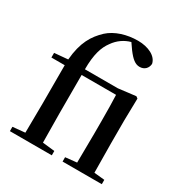

<svg xmlns="http://www.w3.org/2000/svg" viewBox="-187 -968 1061 1111"><g transform="rotate(30 343.0 -412.0)"><path d="M462 0H649V-29L579 -36L577 -232V-385L580 -532L568 -541L452 -527H232C232 -627 251 -683 281 -723C308 -762 345 -787 386 -798L414 -758C445 -717 469 -697 498 -697C531 -697 551 -719 553 -748C544 -795 486 -824 416 -824C343 -824 270 -802 223 -759C169 -708 130 -647 120 -528L30 -520V-489H119V-232L117 -37L35 -29V0H315V-29L234 -38L232 -232V-489H462C464 -436 465 -390 465 -317V-232L463 -37L387 -29V0Z"/></g></svg>

Font: GenKiMin2 TW SB
Style: Regular
Weight: 600
Version: Version 2.100;PS 2.1;hotconv 16.6.51;makeotf.lib2.5.65220 DE